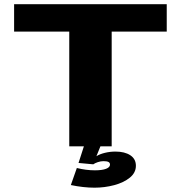

<svg xmlns="http://www.w3.org/2000/svg" viewBox="-20 -695 866 912"><path d="M510.5 -545V0H309V-545H47V-675H772V-545ZM625.5 92.5Q625.5 125.5 596.5 149Q567.5 172.5 522.2 184.5Q477 196.5 429 196.5Q376.5 196.5 316.5 184L345 103Q389 114 431 114Q465 114 483.8 106.8Q502.5 99.5 502.5 87Q502.5 78 495 74.2Q487.5 70.5 471.5 70.5Q458.5 70.5 444.5 75.2Q430.5 80 423 85.5L353 79L378.5 0H457L438 47Q453.5 37 478 31Q502.5 25 528.5 25Q572.5 25 599 42.5Q625.5 60 625.5 92.5Z"/></svg>

Font: Anybody Wide
Style: Bold
Weight: 700
Width: 7
Designer: Tyler Finck
Foundry: Etcetera Type Company
Version: Version 1.000; ttfautohint (v1.8)